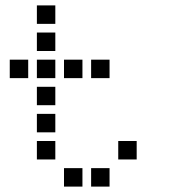

<svg xmlns="http://www.w3.org/2000/svg" viewBox="-20 -704 640 708"><path d="M117 -684Q116 -684 116 -684Q116 -684 116 -683V-617Q116 -616 116 -616Q116 -616 117 -616H183Q184 -616 184 -616Q184 -616 184 -617V-683Q184 -684 184 -684Q184 -684 183 -684ZM117 -584Q116 -584 116 -584Q116 -584 116 -583V-517Q116 -516 116 -516Q116 -516 117 -516H183Q184 -516 184 -516Q184 -516 184 -517V-583Q184 -584 184 -584Q184 -584 183 -584ZM17 -484Q16 -484 16 -484Q16 -484 16 -483V-417Q16 -416 16 -416Q16 -416 17 -416H83Q84 -416 84 -416Q84 -416 84 -417V-483Q84 -484 84 -484Q84 -484 83 -484ZM117 -484Q116 -484 116 -484Q116 -484 116 -483V-417Q116 -416 116 -416Q116 -416 117 -416H183Q184 -416 184 -416Q184 -416 184 -417V-483Q184 -484 184 -484Q184 -484 183 -484ZM217 -484Q216 -484 216 -484Q216 -484 216 -483V-417Q216 -416 216 -416Q216 -416 217 -416H283Q284 -416 284 -416Q284 -416 284 -417V-483Q284 -484 284 -484Q284 -484 283 -484ZM317 -484Q316 -484 316 -484Q316 -484 316 -483V-417Q316 -416 316 -416Q316 -416 317 -416H383Q384 -416 384 -416Q384 -416 384 -417V-483Q384 -484 384 -484Q384 -484 383 -484ZM117 -384Q116 -384 116 -384Q116 -384 116 -383V-317Q116 -316 116 -316Q116 -316 117 -316H183Q184 -316 184 -316Q184 -316 184 -317V-383Q184 -384 184 -384Q184 -384 183 -384ZM117 -284Q116 -284 116 -284Q116 -284 116 -283V-217Q116 -216 116 -216Q116 -216 117 -216H183Q184 -216 184 -216Q184 -216 184 -217V-283Q184 -284 184 -284Q184 -284 183 -284ZM117 -184Q116 -184 116 -184Q116 -184 116 -183V-117Q116 -116 116 -116Q116 -116 117 -116H183Q184 -116 184 -116Q184 -116 184 -117V-183Q184 -184 184 -184Q184 -184 183 -184ZM417 -184Q416 -184 416 -184Q416 -184 416 -183V-117Q416 -116 416 -116Q416 -116 417 -116H483Q484 -116 484 -116Q484 -116 484 -117V-183Q484 -184 484 -184Q484 -184 483 -184ZM217 -84Q216 -84 216 -84Q216 -84 216 -83V-17Q216 -16 216 -16Q216 -16 217 -16H283Q284 -16 284 -16Q284 -16 284 -17V-83Q284 -84 284 -84Q284 -84 283 -84ZM317 -84Q316 -84 316 -84Q316 -84 316 -83V-17Q316 -16 316 -16Q316 -16 317 -16H383Q384 -16 384 -16Q384 -16 384 -17V-83Q384 -84 384 -84Q384 -84 383 -84Z"/></svg>

Font: Doto Black SemiBold
Style: Regular
Weight: 600
Monospace: yes
Version: Version 1.000